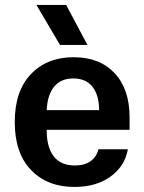

<svg xmlns="http://www.w3.org/2000/svg" viewBox="-20 -739 575 769"><path d="M277.8 9.8Q169.9 9.8 104.5 -57.9Q39.1 -125.5 39.1 -250Q39.1 -374.5 103.8 -442.1Q168.5 -509.8 274.9 -509.8Q379.4 -509.8 439.2 -445.8Q499 -381.8 499 -269V-219.2H167V-216.8Q167 -149.4 195.3 -112.8Q223.6 -76.2 279.8 -76.2Q319.8 -76.2 343.8 -94.2Q367.7 -112.3 374 -141.1H492.2Q480 -73.2 422.6 -31.7Q365.2 9.8 277.8 9.8ZM126 -719.2H245.1L330.1 -559.1H220.2ZM167 -297.9H377Q377 -356.9 350.8 -390.9Q324.7 -424.8 273.9 -424.8Q223.6 -424.8 196.8 -391.8Q169.9 -358.9 167 -297.9Z"/></svg>

Font: TASA Orbiter Text SemiBold
Style: Regular
Weight: 600
Designer: Weizhong Zhang
Version: Version 1.000;Glyphs 3.1.2 (3151)